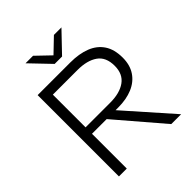

<svg xmlns="http://www.w3.org/2000/svg" viewBox="-239 -1012 1149 1149"><g transform="rotate(-45 335.5 -437.0)"><path d="M92.6 -688H159V0H92.6ZM151.9 -294.5V-348.8H367.4Q448.5 -348.8 495.7 -382.6Q543 -416.4 543 -485.8Q543 -559.8 495.7 -592.8Q448.5 -625.7 367.4 -625.7H141.2V-688H369Q443.4 -688 497.7 -666.7Q552.1 -645.4 581.8 -600.8Q611.5 -556.2 611.5 -486.3Q611.5 -424 582.7 -381.1Q553.9 -338.1 502.1 -316.3Q450.4 -294.5 380.9 -294.5ZM279.8 -298.5H355.1L619 0H535.5ZM359.3 -748H296.7L176 -874H239.7L328 -789.3L416.3 -874H480Z"/></g></svg>

Font: Roundo Variable
Style: Regular
Weight: 200
Designer: Shiva Nallaperumal
Foundry: Indian Type Foundry
Version: Version 2.000